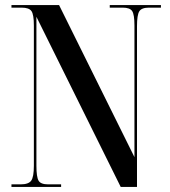

<svg xmlns="http://www.w3.org/2000/svg" viewBox="-20 -734 667 754"><path d="M25 0H220V-10H169Q140 -10 131.5 -24.5Q123 -39 123 -83V-668L454 0H518V-631Q518 -675 527 -689.5Q536 -704 565 -704H612V-714H411V-704H462Q490 -704 499 -690.5Q508 -677 508 -634V-117L212 -714H25V-704H65Q94 -704 103.5 -690.5Q113 -677 113 -634V-83Q113 -39 102.5 -24.5Q92 -10 61 -10H25Z"/></svg>

Font: Noto Serif Display Condensed Semi
Style: Regular
Weight: 600
Width: 3
Designer: Monotype Design Team
Foundry: Monotype Imaging Inc.
Version: Version 1.900